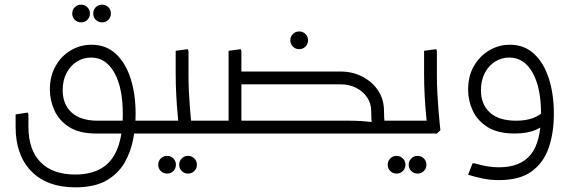

<svg xmlns="http://www.w3.org/2000/svg" viewBox="-20 -573 2454 824"><path d="M328 -477Q312 -477 301 -488Q290 -499 290 -515Q290 -531 301 -542Q312 -553 328 -553Q344 -553 355 -542Q366 -531 366 -515Q366 -499 355 -488Q344 -477 328 -477ZM418 -477Q402 -477 391 -488Q380 -499 380 -515Q380 -531 391 -542Q402 -553 418 -553Q434 -553 445 -542Q456 -531 456 -515Q456 -499 445 -488Q434 -477 418 -477Z M392 0Q320 0 276.5 -28Q233 -56 213.5 -99.5Q194 -143 194 -189Q194 -246 218.5 -289.5Q243 -333 284 -357Q325 -381 373 -381Q435 -381 477 -342Q519 -303 540.5 -236Q562 -169 562 -84H507Q507 -197 470.5 -261.5Q434 -326 371 -326Q337 -326 309.5 -308.5Q282 -291 265.5 -259.5Q249 -228 249 -186Q249 -125 287.5 -90Q326 -55 400 -55H648V0ZM303 231Q182 231 114.5 162Q47 93 47 -29H102Q102 70 154 123Q206 176 303 176Q372 176 417.5 148Q463 120 485 62Q507 4 507 -84H562Q562 -33 552 22Q542 77 515 124.5Q488 172 437 201.5Q386 231 303 231ZM47 -29V-82L99 -90L102 -82V-29ZM648 0V-55Q660 -55 664 -47.5Q668 -40 668 -28Q668 -16 664 -8Q660 0 648 0Z M697 172Q681 172 670 161Q659 150 659 134Q659 118 670 107Q681 96 697 96Q713 96 724 107Q735 118 735 134Q735 150 724 161Q713 172 697 172ZM787 172Q771 172 760 161Q749 150 749 134Q749 118 760 107Q771 96 787 96Q803 96 814 107Q825 118 825 134Q825 150 814 161Q803 172 787 172Z M768 0V-55H875V0ZM875 0V-55Q887 -55 891 -47.5Q895 -40 895 -28Q895 -16 891 -8Q887 0 875 0ZM747 0V-32Q746 -46 742.5 -81.5Q739 -117 736.5 -163Q734 -209 734 -257V-355L786 -362L789 -354V-247Q789 -211 791 -174.5Q793 -138 795.5 -105Q798 -72 800.5 -48.5Q803 -25 804 -14L789 0ZM648 0V-55H754V0ZM648 0Q637 0 632.5 -8.5Q628 -17 628 -28Q628 -40 632.5 -47.5Q637 -55 648 -55Z M1264 -362Q1248 -362 1237 -373Q1226 -384 1226 -400Q1226 -416 1237 -427Q1248 -438 1264 -438Q1280 -438 1291 -427Q1302 -416 1302 -400Q1302 -384 1291 -373Q1280 -362 1264 -362Z M1581 0V-55H1714V0ZM1714 0V-55Q1726 -55 1730 -47.5Q1734 -40 1734 -28Q1734 -16 1730 -8Q1726 0 1714 0ZM961 0V-355L1013 -362L1016 -354V0ZM875 0V-55H1034V0ZM875 0Q864 0 859.5 -8.5Q855 -17 855 -28Q855 -40 859.5 -47.5Q864 -55 875 -55ZM998 -211V-266H1379V-211ZM998 0V-55H1379V0ZM1573 -97Q1573 -129 1555.5 -155Q1538 -181 1508.5 -196Q1479 -211 1442 -211H1306V-222L1312 -266H1442Q1493 -266 1535.5 -244Q1578 -222 1603 -184Q1628 -146 1628 -97ZM1207 0 1204 -6 1230 -55H1341V0ZM1230 0V-55H1481Q1506 -55 1530.5 -53.5Q1555 -52 1571 -50Q1587 -48 1587 -48V0ZM1285 -211 1282 -217 1308 -266H1419V-211ZM1582 0Q1580 -13 1576.5 -36Q1573 -59 1573 -97H1628Q1628 -64 1631 -45Q1634 -26 1636 -14L1621 0Z M1682 172Q1666 172 1655 161Q1644 150 1644 134Q1644 118 1655 107Q1666 96 1682 96Q1698 96 1709 107Q1720 118 1720 134Q1720 150 1709 161Q1698 172 1682 172ZM1772 172Q1756 172 1745 161Q1734 150 1734 134Q1734 118 1745 107Q1756 96 1772 96Q1788 96 1799 107Q1810 118 1810 134Q1810 150 1799 161Q1788 172 1772 172Z M1813 0V-32Q1812 -46 1808.5 -81.5Q1805 -117 1802.5 -163Q1800 -209 1800 -257V-355L1852 -362L1855 -354V-247Q1855 -211 1857 -174.5Q1859 -138 1861.5 -105Q1864 -72 1866.5 -48.5Q1869 -25 1870 -14L1855 0ZM1714 0V-55H1820V0ZM1714 0Q1703 0 1698.5 -8.5Q1694 -17 1694 -28Q1694 -40 1698.5 -47.5Q1703 -55 1714 -55Z M2189 0Q2116 0 2072 -28Q2028 -56 2008.5 -99Q1989 -142 1989 -188Q1989 -246 2013.5 -289Q2038 -332 2079 -356.5Q2120 -381 2168 -381Q2230 -381 2272 -342Q2314 -303 2335.5 -236Q2357 -169 2357 -84H2302Q2302 -197 2265.5 -261.5Q2229 -326 2166 -326Q2132 -326 2104.5 -308.5Q2077 -291 2060.5 -259.5Q2044 -228 2044 -186Q2044 -125 2082.5 -90Q2121 -55 2195 -55Q2236 -55 2266.5 -66Q2297 -77 2316 -98L2340 -58Q2318 -33 2281 -16.5Q2244 0 2189 0ZM2121 200Q2085 200 2053.5 193.5Q2022 187 1989 177L2008 128H2017Q2048 137 2072 141Q2096 145 2121 145Q2214 145 2258 90Q2302 35 2302 -84H2357Q2357 -5 2335.5 59.5Q2314 124 2262.5 162Q2211 200 2121 200Z"/></svg>

Font: Fustat Light
Style: Regular
Weight: 300
Designer: Mohamed Gaber, Khaled Hosny, Laura Garcia Mut
Foundry: Kief Type Foundry, Alif Type Foundry, Hard Type Foundry
Version: Version 1.007